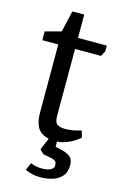

<svg xmlns="http://www.w3.org/2000/svg" viewBox="-122 -664 586 907"><g transform="rotate(15 171.5 -211.0)"><path d="M199 4Q156 4 132.5 -10Q109 -24 100 -49.5Q91 -75 91 -107V-441H13V-484L91 -505L115 -609H173V-495H314V-467L300 -441H173V-114Q173 -83 185.5 -73.5Q198 -64 223 -64Q251 -64 274 -69.5Q297 -75 303 -77L313 -45Q289 -23 257 -9.5Q225 4 199 4ZM170 187Q147 187 130 182.5Q113 178 96 171L112 134Q124 139 136.5 142Q149 145 166 145Q195 145 210 137Q225 129 225 115Q225 99 217 93.5Q209 88 194 85L157 78L138 59L163 0H204V29L221 33Q250 38 271.5 50.5Q293 63 293 96Q293 131 274.5 151Q256 171 228.5 179Q201 187 170 187Z"/></g></svg>

Font: Faustina Light
Style: Regular
Weight: 400
Version: Version 1.200